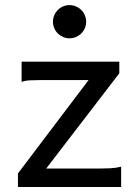

<svg xmlns="http://www.w3.org/2000/svg" viewBox="-20 -743 548 763"><path d="M454.1 -498V-451.7L163.6 -73.2H373.5Q395 -73.2 417.2 -74.2Q439.5 -75.2 461.4 -80.6V0H51.3V-53.7L332 -424.8H141.6Q119.6 -424.8 99.6 -423.8Q79.6 -422.9 65.9 -417.5V-498ZM190.4 -656.7Q190.4 -670.4 195.6 -682.4Q200.7 -694.3 209.7 -703.4Q218.8 -712.4 230.7 -717.5Q242.7 -722.7 256.3 -722.7Q270 -722.7 282 -717.5Q293.9 -712.4 303 -703.4Q312 -694.3 317.1 -682.4Q322.3 -670.4 322.3 -656.7Q322.3 -643.1 317.1 -631.1Q312 -619.1 303 -610.1Q293.9 -601.1 282 -595.9Q270 -590.8 256.3 -590.8Q242.7 -590.8 230.7 -595.9Q218.8 -601.1 209.7 -610.1Q200.7 -619.1 195.6 -631.1Q190.4 -643.1 190.4 -656.7Z"/></svg>

Font: Andika Am
Style: Regular
Weight: 400
Designer: Victor Gaultney, Annie Olsen, Julie Remington, Don Collingsworth, Eric Hays, Becca Hirsbrunner
Foundry: SIL International
Version: Version 5.000